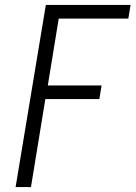

<svg xmlns="http://www.w3.org/2000/svg" viewBox="-20 -755 547 775"><path d="M43 0 165 -735H507L498 -680H217L173 -410H390L381 -355H163L105 0Z"/></svg>

Font: Iosevka SS04 Light
Style: Italic
Weight: 300
Italic angle: -9°
Monospace: yes
Designer: Belleve Invis
Foundry: Belleve Invis
Version: Version 19.0.0; ttfautohint (v1.8.4)